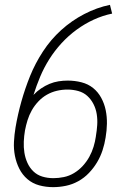

<svg xmlns="http://www.w3.org/2000/svg" viewBox="-20 -763 540 791"><path d="M199 8Q169 8 141.5 0.5Q114 -7 93 -25Q72 -43 59.5 -68Q47 -93 41.5 -121Q36 -149 37.5 -178.5Q39 -208 44 -238Q53 -291 68 -344.5Q83 -398 104 -450Q125 -502 157 -551Q189 -600 232 -639Q275 -678 327 -705Q379 -732 433 -743L442 -707Q403 -699 366 -682Q329 -665 295.5 -640.5Q262 -616 233.5 -585Q205 -554 183 -519Q161 -484 145.5 -447Q130 -410 118 -372Q132 -387 149 -398.5Q166 -410 184 -417.5Q202 -425 221 -428Q240 -431 259 -431Q288 -431 315.5 -424Q343 -417 363.5 -400.5Q384 -384 397 -360Q410 -336 415.5 -309Q421 -282 420.5 -253.5Q420 -225 415 -196Q411 -170 402.5 -144Q394 -118 380 -94.5Q366 -71 346.5 -50.5Q327 -30 302.5 -16.5Q278 -3 251.5 2.5Q225 8 199 8ZM200 -29Q221 -29 243 -33.5Q265 -38 285 -50Q305 -62 321 -79.5Q337 -97 348 -117Q359 -137 365.5 -158.5Q372 -180 375 -201V-202Q379 -225 380.5 -248Q382 -271 378.5 -293Q375 -315 365 -334.5Q355 -354 339.5 -368Q324 -382 302.5 -388Q281 -394 258 -394Q236 -394 214.5 -389Q193 -384 173.5 -373Q154 -362 138 -345Q122 -328 111 -308.5Q100 -289 93.5 -268Q87 -247 83 -226Q79 -203 78 -179.5Q77 -156 80.5 -134Q84 -112 93 -92Q102 -72 117.5 -57Q133 -42 154.5 -35.5Q176 -29 200 -29Z"/></svg>

Font: Iosevka Curly Extralight
Style: Italic
Weight: 200
Italic angle: -9°
Monospace: yes
Designer: Belleve Invis
Foundry: Belleve Invis
Version: Version 22.1.2; ttfautohint (v1.8.4)